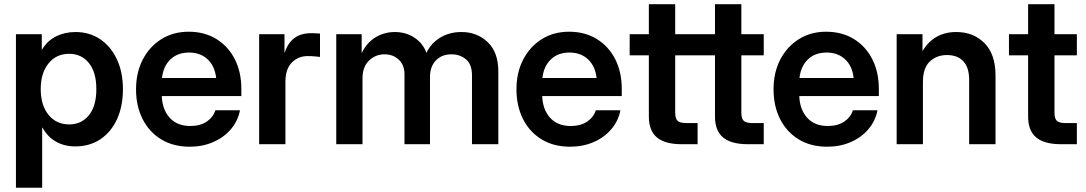

<svg xmlns="http://www.w3.org/2000/svg" viewBox="-20 -676 5091 900"><path d="M54.7 204.1V-515.6H175.8V-443.8H177.2Q201.7 -484.9 242.7 -505.4Q283.7 -525.9 333.5 -525.9Q399.9 -525.9 450 -491.9Q500 -458 528.1 -397.7Q556.2 -337.4 556.2 -258.3Q556.2 -177.7 528.6 -117.4Q501 -57.1 450.7 -23.4Q400.4 10.3 333 10.3Q282.2 10.3 242.9 -11.7Q203.6 -33.7 179.2 -77.6H177.7V204.1ZM304.2 -92.8Q361.3 -92.8 396.5 -135.5Q431.6 -178.2 431.6 -258.3Q431.6 -337.9 396.5 -380.9Q361.3 -423.8 304.2 -423.8Q243.7 -423.8 207.3 -378.7Q170.9 -333.5 170.9 -258.3Q170.9 -183.1 207.3 -137.9Q243.7 -92.8 304.2 -92.8Z M869.1 11.7Q792 11.7 735.4 -22.9Q678.7 -57.6 648.2 -118.4Q617.7 -179.2 617.7 -257.3Q617.7 -335.9 649.2 -396.7Q680.7 -457.5 736.3 -492.4Q792 -527.3 864.3 -527.3Q938.5 -527.3 994.1 -493.2Q1049.8 -459 1080.6 -398.7Q1111.3 -338.4 1111.3 -259.3V-225.6H738.3Q740.7 -162.6 775.4 -124Q810.1 -85.4 872.1 -85.4Q918.5 -85.4 948.7 -105.7Q979 -126 989.7 -159.2H1105Q1095.2 -108.9 1062.3 -70.3Q1029.3 -31.7 979.5 -10Q929.7 11.7 869.1 11.7ZM739.3 -310.5H993.2Q987.3 -365.7 953.4 -397.7Q919.4 -429.7 866.2 -429.7Q812.5 -429.7 779.1 -397.7Q745.6 -365.7 739.3 -310.5Z M1194.8 0V-515.6H1313.5V-430.2H1314.9Q1329.1 -474.1 1359.6 -497.3Q1390.1 -520.5 1439.9 -520.5Q1452.6 -520.5 1462.6 -519.8Q1472.7 -519 1480 -518.6V-409.2Q1473.1 -410.2 1456.5 -411.6Q1439.9 -413.1 1421.9 -413.1Q1377.9 -413.1 1347.9 -382.8Q1317.9 -352.5 1317.9 -292V0Z M1556.2 0V-515.6H1675.3V-426.3Q1698.7 -476.1 1740.2 -501Q1781.7 -525.9 1830.6 -525.9Q1882.8 -525.9 1922.9 -499.3Q1962.9 -472.7 1979 -428.2Q1999.5 -472.7 2043 -499.3Q2086.4 -525.9 2143.1 -525.9Q2216.3 -525.9 2266.1 -478.5Q2315.9 -431.2 2315.9 -340.3V0H2192.4V-322.8Q2192.4 -374 2164.3 -397.7Q2136.2 -421.4 2096.7 -421.4Q2049.8 -421.4 2022.7 -392.1Q1995.6 -362.8 1995.6 -316.4V0H1876V-328.6Q1876 -370.6 1849.6 -396Q1823.2 -421.4 1782.2 -421.4Q1740.7 -421.4 1710 -392.3Q1679.2 -363.3 1679.2 -307.6V0Z M2652.3 11.7Q2575.2 11.7 2518.6 -22.9Q2461.9 -57.6 2431.4 -118.4Q2400.9 -179.2 2400.9 -257.3Q2400.9 -335.9 2432.4 -396.7Q2463.9 -457.5 2519.5 -492.4Q2575.2 -527.3 2647.5 -527.3Q2721.7 -527.3 2777.3 -493.2Q2833 -459 2863.8 -398.7Q2894.5 -338.4 2894.5 -259.3V-225.6H2521.5Q2523.9 -162.6 2558.6 -124Q2593.3 -85.4 2655.3 -85.4Q2701.7 -85.4 2731.9 -105.7Q2762.2 -126 2772.9 -159.2H2888.2Q2878.4 -108.9 2845.5 -70.3Q2812.5 -31.7 2762.7 -10Q2712.9 11.7 2652.3 11.7ZM2522.5 -310.5H2776.4Q2770.5 -365.7 2736.6 -397.7Q2702.6 -429.7 2649.4 -429.7Q2595.7 -429.7 2562.3 -397.7Q2528.8 -365.7 2522.5 -310.5Z M3250 -515.6V-416.5H3145V-147.9Q3145 -120.1 3156.2 -109.6Q3167.5 -99.1 3197.3 -99.1H3250V0H3175.8Q3097.2 0 3059.3 -31.7Q3021.5 -63.5 3021.5 -129.9V-416.5H2931.6V-515.6H3021.5V-656.2H3145V-515.6Z M3560.1 -515.6V-416.5H3455.1V-147.9Q3455.1 -120.1 3466.3 -109.6Q3477.5 -99.1 3507.3 -99.1H3560.1V0H3485.8Q3407.2 0 3369.4 -31.7Q3331.5 -63.5 3331.5 -129.9V-416.5H3241.7V-515.6H3331.5V-656.2H3455.1V-515.6Z M3857.4 11.7Q3780.3 11.7 3723.6 -22.9Q3667 -57.6 3636.5 -118.4Q3606 -179.2 3606 -257.3Q3606 -335.9 3637.5 -396.7Q3668.9 -457.5 3724.6 -492.4Q3780.3 -527.3 3852.5 -527.3Q3926.8 -527.3 3982.4 -493.2Q4038.1 -459 4068.8 -398.7Q4099.6 -338.4 4099.6 -259.3V-225.6H3726.6Q3729 -162.6 3763.7 -124Q3798.3 -85.4 3860.4 -85.4Q3906.7 -85.4 3937 -105.7Q3967.3 -126 3978 -159.2H4093.3Q4083.5 -108.9 4050.5 -70.3Q4017.6 -31.7 3967.8 -10Q3918 11.7 3857.4 11.7ZM3727.5 -310.5H3981.4Q3975.6 -365.7 3941.7 -397.7Q3907.7 -429.7 3854.5 -429.7Q3800.8 -429.7 3767.3 -397.7Q3733.9 -365.7 3727.5 -310.5Z M4306.2 -291.5V0H4183.1V-515.6H4304.2V-436.5Q4357.9 -525.9 4462.4 -525.9Q4543.5 -525.9 4595 -473.6Q4646.5 -421.4 4646.5 -322.3V0H4522.9V-302.7Q4522.9 -359.4 4495.6 -388.7Q4468.3 -418 4418.9 -418Q4370.6 -418 4338.4 -387.7Q4306.2 -357.4 4306.2 -291.5Z M5027.8 -515.6V-416.5H4922.9V-147.9Q4922.9 -120.1 4934.1 -109.6Q4945.3 -99.1 4975.1 -99.1H5027.8V0H4953.6Q4875 0 4837.2 -31.7Q4799.3 -63.5 4799.3 -129.9V-416.5H4709.5V-515.6H4799.3V-656.2H4922.9V-515.6Z"/></svg>

Font: Inter Display SemiBold
Style: Regular
Weight: 600
Designer: Rasmus Andersson
Foundry: rsms
Version: Version 4.001;git-9221beed3